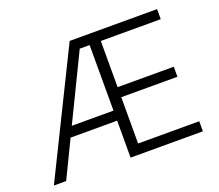

<svg xmlns="http://www.w3.org/2000/svg" viewBox="-120 -898 1221 1070"><g transform="rotate(-20 490.0 -363.5)"><path d="M549.4 -59.7V-334.2H882.5V-393.8H549.4V-667.6H904.8V-727.3H386.4L28.1 0H100.9L207 -219.1H483V0H911.9V-59.7ZM235.8 -278.8 424.4 -667.6H483V-278.8Z"/></g></svg>

Font: TID UI Light
Style: Regular
Weight: 300
Designer: The TID Project Authors
Foundry: Bakken & Bæck
Version: Version 1.001;hotconv 1.0.109;makeotfexe 2.5.65596